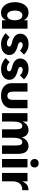

<svg xmlns="http://www.w3.org/2000/svg" viewBox="1476 -2235 779 3771"><g transform="rotate(90 1865.5 -349.5)"><path d="M232 20Q169 20 122 -14.5Q75 -49 49 -110.5Q23 -172 23 -253Q23 -328 46.5 -388.5Q70 -449 115 -484.5Q160 -520 227 -520Q317 -520 362.5 -453.5Q408 -387 408 -256Q408 -125 363.5 -52.5Q319 20 232 20ZM283 -100Q313 -100 334 -119Q355 -138 366.5 -172.5Q378 -207 378 -252Q378 -298 366.5 -331Q355 -364 333 -382Q311 -400 281 -400Q238 -400 213 -361Q188 -322 188 -253Q188 -182 213.5 -141Q239 -100 283 -100ZM378 0V-500H543V0Z M713 -150Q733 -127 764 -111.5Q795 -96 831 -96Q860 -96 877.5 -107Q895 -118 895 -138Q895 -160 873.5 -174Q852 -188 810 -197Q729 -215 685.5 -256Q642 -297 642 -358Q642 -405 666.5 -441.5Q691 -478 736.5 -499.5Q782 -521 844 -521Q913 -521 964 -496Q1015 -471 1052 -431L973 -352Q953 -375 923 -390.5Q893 -406 864 -406Q838 -406 822.5 -393.5Q807 -381 807 -363Q807 -343 826.5 -329.5Q846 -316 889 -305Q974 -283 1017 -243.5Q1060 -204 1060 -144Q1060 -95 1033 -58Q1006 -21 959.5 -1Q913 19 851 19Q782 19 726.5 -6.5Q671 -32 633 -71Z M1200 -150Q1220 -127 1251 -111.5Q1282 -96 1318 -96Q1347 -96 1364.5 -107Q1382 -118 1382 -138Q1382 -160 1360.5 -174Q1339 -188 1297 -197Q1216 -215 1172.5 -256Q1129 -297 1129 -358Q1129 -405 1153.5 -441.5Q1178 -478 1223.5 -499.5Q1269 -521 1331 -521Q1400 -521 1451 -496Q1502 -471 1539 -431L1460 -352Q1440 -375 1410 -390.5Q1380 -406 1351 -406Q1325 -406 1309.5 -393.5Q1294 -381 1294 -363Q1294 -343 1313.5 -329.5Q1333 -316 1376 -305Q1461 -283 1504 -243.5Q1547 -204 1547 -144Q1547 -95 1520 -58Q1493 -21 1446.5 -1Q1400 19 1338 19Q1269 19 1213.5 -6.5Q1158 -32 1120 -71Z M1779 -500V-228Q1779 -162 1798.5 -133.5Q1818 -105 1861 -105Q1902 -105 1922 -131.5Q1942 -158 1942 -228V-500H2107V-185Q2107 -124 2076.5 -78Q2046 -32 1990.5 -6Q1935 20 1861 20Q1785 20 1729.5 -6Q1674 -32 1644 -78Q1614 -124 1614 -185V-500Z M2202 -500H2367V0H2202ZM2520 -274Q2520 -339 2504.5 -368.5Q2489 -398 2456 -398Q2409 -398 2388 -347.5Q2367 -297 2367 -217L2354 -280L2352 -356Q2364 -408 2390 -444.5Q2416 -481 2452.5 -500.5Q2489 -520 2534 -520Q2603 -520 2644 -470Q2685 -420 2685 -312V0H2520ZM2837 -274Q2837 -339 2821.5 -368.5Q2806 -398 2773 -398Q2726 -398 2705.5 -347.5Q2685 -297 2685 -217L2671 -280L2669 -356Q2681 -408 2707 -444.5Q2733 -481 2769.5 -500.5Q2806 -520 2851 -520Q2920 -520 2961 -470Q3002 -420 3002 -312V0H2837Z M3103 -500H3268V0H3103ZM3102 -639Q3101 -658 3110.5 -676.5Q3120 -695 3139.5 -707Q3159 -719 3188 -719Q3229 -719 3249.5 -695Q3270 -671 3270 -640Q3270 -609 3249 -583Q3228 -557 3187 -557Q3159 -557 3140 -569.5Q3121 -582 3111.5 -601Q3102 -620 3102 -639Z M3376 -500H3541V-399Q3559 -436 3581 -463Q3603 -490 3635.5 -505Q3668 -520 3716 -520V-398Q3669 -398 3635.5 -384Q3602 -370 3581.5 -344Q3561 -318 3551 -281.5Q3541 -245 3541 -199V0H3376Z"/></g></svg>

Font: Moderustic
Style: Bold
Weight: 700
Designer: Tural Alisoy
Foundry: TAFT Foundry
Version: Version 2.120